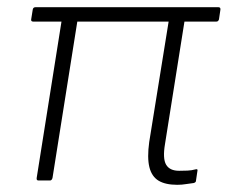

<svg xmlns="http://www.w3.org/2000/svg" viewBox="-20 -502 633 534"><path d="M473 12Q440 12 421 0.5Q402 -11 395.5 -37Q389 -63 395 -107L449 -442H195L126 -7Q124 0 119 0H87Q81 0 82 -7L151 -442H72Q65 -442 67 -450L71 -475Q72 -482 79 -482H587Q594 -482 593 -475L589 -448Q587 -442 582 -442H493L439 -102Q432 -61 442 -44Q452 -27 478 -27Q490 -27 501.5 -27.5Q513 -28 524 -31Q531 -33 529 -26L525 1Q525 5 519 7Q509 8 497.5 10Q486 12 473 12Z"/></svg>

Font: Sofia Sans ExtraLight
Style: Italic
Weight: 250
Italic angle: -9°
Version: Version 4.100-B